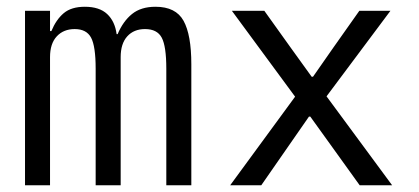

<svg xmlns="http://www.w3.org/2000/svg" viewBox="-20 -548 1240 568"><path d="M54 0V-516H128V-456H132Q146 -490 168.5 -509Q191 -528 231 -528Q274 -528 297 -506.5Q320 -485 325 -447H328Q344 -485 370.5 -506.5Q397 -528 440 -528Q500 -528 523 -486.5Q546 -445 546 -358V0H472V-345Q472 -411 458.5 -436.5Q445 -462 409 -462Q376 -462 356.5 -440.5Q337 -419 337 -379V0H263V-345Q263 -411 249.5 -436.5Q236 -462 201 -462Q168 -462 148 -440.5Q128 -419 128 -379V0Z M661 0 853 -262 666 -516H762L840 -407L902 -321H906L966 -407L1043 -516H1135L946 -263L1140 0H1044L957 -121L898 -203H894L837 -121L753 0Z"/></svg>

Font: iA Writer Mono V
Style: Regular
Weight: 400
Designer: Mike Abbink, Paul van der Laan, Pieter van Rosmalen
Foundry: Bold Monday
Version: Version 2.000